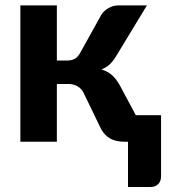

<svg xmlns="http://www.w3.org/2000/svg" viewBox="-20 -536 638 726"><path d="M363 -480Q373 -495.5 390.2 -505.5Q407.5 -515.5 426.5 -515.5H535.5L420.5 -326Q408 -305 395 -292.8Q382 -280.5 363.5 -273.5Q389 -265.5 405 -250.5Q421 -235.5 433.5 -212.5L493.5 -100.5H589V131Q589 149.5 578 160.2Q567 171 550 171H464V0H453Q435 0 421.2 -3Q407.5 -6 396.8 -12Q386 -18 378 -26.5Q370 -35 363 -46.5L297 -183Q288.5 -201 273 -209.8Q257.5 -218.5 238 -218.5H195V0H57V-515.5H195V-307H231Q252 -307 263.8 -314.2Q275.5 -321.5 284 -337.5Z"/></svg>

Font: Lato Heavy
Style: Regular
Weight: 800
Designer: Lukasz Dziedzic
Foundry: tyPoland Lukasz Dziedzic
Version: Version 2.007; 2014-02-27